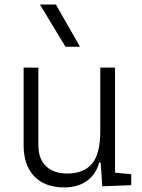

<svg xmlns="http://www.w3.org/2000/svg" viewBox="-20 -815 626 845"><path d="M263.2 9.8Q177.7 9.8 130.9 -38.8Q84 -87.4 84 -175.8V-517.6H148.9V-175.8Q148.9 -115.7 182.6 -83.5Q216.3 -51.3 276.4 -51.3Q348.1 -51.3 384.8 -94.2Q421.4 -137.2 421.4 -239.3V-517.6H486.3V-55.2L557.6 -48.3V0L430.2 4.9L422.9 -99.6H416.5Q402.3 -47.4 362.3 -18.8Q322.3 9.8 263.2 9.8ZM268.1 -609.4 155.8 -794.9H226.1L332 -609.4Z"/></svg>

Font: Caskaydia Cove Light
Style: Regular
Weight: 300
Monospace: yes
Designer: Aaron Bell
Foundry: Saja Typeworks
Version: Version 4.300; ttfautohint (v1.8.3)